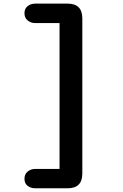

<svg xmlns="http://www.w3.org/2000/svg" viewBox="-20 -790 659 1032"><path d="M169 222Q146 222 128.8 209.2Q111.5 196.5 111.5 171Q111.5 146 128.8 132Q146 118 169 118H300V-666H169Q146 -666 128.8 -680Q111.5 -694 111.5 -719Q111.5 -744 128.8 -757.2Q146 -770.5 169 -770.5H343.5Q422.5 -770.5 422.5 -691V143Q422.5 222 343.5 222Z"/></svg>

Font: Sono Monospace SemiBold
Style: Regular
Weight: 600
Designer: Tyler Finck
Foundry: Tyler Finck
Version: Version 2.112